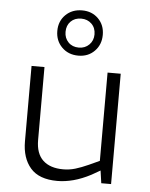

<svg xmlns="http://www.w3.org/2000/svg" viewBox="-54 -807 669 858"><g transform="rotate(5 280.5 -377.5)"><path d="M235 7Q153 7 114.5 -37.5Q76 -82 76 -157V-495H134V-168Q134 -107 166 -77Q198 -47 257 -47Q285 -47 311.5 -55Q338 -63 369 -77L417 -99V-495H476V0H432L422 -70L434 -62L385 -34Q345 -13 307.5 -3Q270 7 235 7ZM280 -559Q235 -559 206 -588Q177 -617 177 -661Q177 -705 206 -733.5Q235 -762 280 -762Q324 -762 352.5 -733.5Q381 -705 381 -661Q381 -617 352.5 -588Q324 -559 280 -559ZM279 -595Q307 -595 325.5 -613.5Q344 -632 344 -660Q344 -689 325.5 -707Q307 -725 279 -725Q250 -725 232 -707Q214 -689 214 -660Q214 -632 232 -613.5Q250 -595 279 -595Z"/></g></svg>

Font: REM ExtraLight
Style: Regular
Weight: 250
Designer: Octavio Pardo
Foundry: Ashler Design
Version: Version 1.005;gftools[0.9.28]